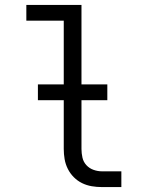

<svg xmlns="http://www.w3.org/2000/svg" viewBox="-20 -760 590 780"><path d="M473 0H394Q373 0 352.5 -3.5Q332 -7 313.5 -16Q295 -25 280 -40Q265 -55 255.5 -74Q246 -93 242.5 -113.5Q239 -134 239 -155V-676H87V-740H311V-155Q311 -137 315 -119.5Q319 -102 331 -89Q343 -76 360 -70Q377 -64 394 -64H473ZM416 -353H134V-417H416Z"/></svg>

Font: Lode Term
Style: Regular
Weight: 400
Monospace: yes
Designer: Belleve Invis
Foundry: Belleve Invis
Version: Version 29.2.0